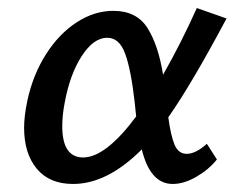

<svg xmlns="http://www.w3.org/2000/svg" viewBox="-20 -452 591 478"><path d="M495 -94 520 -55Q500 -30 469 -12Q438 6 410 6Q354 6 333 -80Q247 6 162 6Q103 6 71.5 -32Q40 -70 40 -134Q40 -163 48 -201Q62 -266 94.5 -317Q127 -368 171 -396.5Q215 -425 262 -425Q320 -425 347 -382.5Q374 -340 386 -266Q431 -345 470 -432L544 -406Q456 -241 399 -160Q405 -115 414.5 -92Q424 -69 445 -69Q467 -69 495 -94ZM319 -162 315 -200Q306 -279 291.5 -318.5Q277 -358 247 -358Q213 -358 183.5 -312.5Q154 -267 141 -196Q135 -165 135 -138Q135 -60 187 -60Q243 -60 319 -162Z"/></svg>

Font: Ysabeau Semibold
Style: Italic
Weight: 600
Italic angle: -12°
Designer: Christian Thalmann (Catharsis Fonts)
Version: Version 0.003